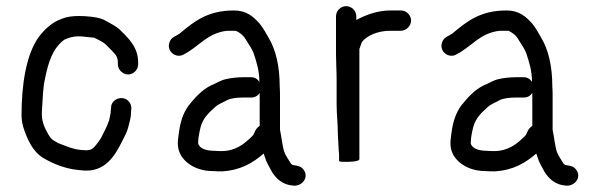

<svg xmlns="http://www.w3.org/2000/svg" viewBox="-20 -541 1948 624"><path d="M429 -332V-338C429 -389 395.9 -418.1 369 -445C354.4 -458 334.7 -466.9 317 -477C298 -485.8 262 -489 236 -489C216.6 -489 196.4 -486.6 181 -480C148.3 -468.3 126.2 -446.7 106 -421C64.4 -362.8 50 -264.4 50 -167C50 -155 51.7 -142.7 55 -130C68.2 -87.9 86.3 -48.7 120 -28C149.6 -10.2 189.3 6.8 231 11L249 13C320.9 19.5 353.1 -34.2 376 -80L385 -98C390.7 -108.3 394.9 -119.8 398 -132L403 -152C405 -160.7 406 -169.3 406 -178L407 -189C407 -197.7 404 -205.3 398 -212C379.3 -232.7 341 -219.9 341 -191L340 -181C340 -176.3 339.3 -171.3 338 -166L335 -151C327.6 -128.9 317.8 -111.5 308 -92C304.7 -86.7 301.2 -81.7 297.5 -77C290 -67.4 281.1 -53 265 -53C261.7 -52.3 258.3 -52.3 255 -53C221.5 -53 194.1 -66.6 169 -76L155 -84C146.7 -89 142.3 -95.4 137 -104.5C127.6 -120.5 116 -143.2 116 -168C116 -176 116.3 -184.3 117 -193C119 -222.4 119.7 -256.9 126 -284C137.2 -339.8 151 -383.5 189 -412C202.2 -417.7 216 -423 235 -423C250.9 -423 263.2 -420.1 279 -419C283 -419 285.7 -418.7 287 -418L301 -411C306.8 -408.1 318 -402 323 -397L342 -378C354 -364.9 363 -358.4 363 -338V-332C363 -314.6 378.9 -299 396.5 -299C414.1 -299 429 -314.6 429 -332Z M837 -42 841 -30C846.8 -10.6 855.5 1 864 18C878 40 898.6 59.3 931 62C960.6 66.9 987.5 34.7 965 8.5C957.1 -0.7 948.6 -1.9 936 -4C928.4 -4 924.6 -9.8 922 -15C916 -24.6 911.9 -30.2 907 -40L903 -50C897 -70.9 895 -96.3 890 -119V-233C890 -241.7 889.7 -251 889 -261C889 -323.8 877.1 -379.1 852 -420C844.3 -433.8 834.2 -451.6 824 -464C803.3 -486.8 781.9 -507 740 -507C654.4 -507 610.9 -471.1 564 -432L554 -426C542.7 -420.4 534.8 -415.5 530.5 -402.5C520.8 -373.5 552.6 -349.8 577 -364C625.4 -388.2 653 -433.8 718 -441H747C764.1 -432.4 773.4 -423.3 783 -406C791.3 -393 797.6 -383.5 804 -369C813.4 -340.8 823 -311.4 823 -275C816.3 -285 807.3 -290 796 -290H769C751.8 -290 728.4 -287.3 715 -284C696.2 -280 684.9 -270.9 667 -264C636.1 -249.4 612.7 -222.6 593 -198C575.1 -173.5 566 -145.3 561 -107C556.2 -75.7 556.4 -59.2 567 -38C584.8 -6.9 623.1 15 672 15C681.3 15.7 691 16 701 16C763.3 12.3 801.8 -11.9 837 -42ZM824 -239V-132C818 -128 813.3 -123 810 -117L805 -106C803.7 -102.7 801 -99.3 797 -96C774.2 -73.2 745 -50 700 -50C691.3 -50 683 -50.3 675 -51C653.1 -51 628.5 -56.9 624 -75V-77.5C624 -94.2 629.1 -116.3 632 -128C640.1 -157.7 658.6 -174.6 679 -193C688.3 -202.3 708.8 -209.9 719 -216C730.6 -221.8 752.2 -224 769 -224H796C808 -224 817.3 -229 824 -239Z M1105 -521C1087.3 -521 1072 -506 1072 -488V-365C1072 -339.1 1074 -310 1074 -283V-202C1074 -171.4 1078 -137.3 1078 -107C1078 -94.2 1081 -60.4 1081 -50C1081.7 -46 1082 -40.7 1082 -34V-18C1082 -14.5 1099.6 -15 1105.5 -15C1115.9 -15 1148 -15.6 1148 -24V-382C1150.6 -387.1 1153.4 -398.7 1156 -404C1172.8 -426.5 1210.1 -441 1248 -441H1283C1300.4 -441 1316 -456.9 1316 -474.5C1316 -492.1 1300.4 -507 1283 -507H1248C1205.8 -507 1167 -491.6 1138 -476V-488C1138 -506 1122.7 -521 1105 -521Z M1723 -42 1727 -30C1732.8 -10.6 1741.5 1 1750 18C1764 40 1784.6 59.3 1817 62C1846.6 66.9 1873.5 34.7 1851 8.5C1843.1 -0.7 1834.6 -1.9 1822 -4C1814.4 -4 1810.6 -9.8 1808 -15C1802 -24.6 1797.9 -30.2 1793 -40L1789 -50C1783 -70.9 1781 -96.3 1776 -119V-233C1776 -241.7 1775.7 -251 1775 -261C1775 -323.8 1763.1 -379.1 1738 -420C1730.3 -433.8 1720.2 -451.6 1710 -464C1689.3 -486.8 1667.9 -507 1626 -507C1540.4 -507 1496.9 -471.1 1450 -432L1440 -426C1428.7 -420.4 1420.8 -415.5 1416.5 -402.5C1406.8 -373.5 1438.6 -349.8 1463 -364C1511.4 -388.2 1539 -433.8 1604 -441H1633C1650.1 -432.4 1659.4 -423.3 1669 -406C1677.3 -393 1683.6 -383.5 1690 -369C1699.4 -340.8 1709 -311.4 1709 -275C1702.3 -285 1693.3 -290 1682 -290H1655C1637.8 -290 1614.4 -287.3 1601 -284C1582.2 -280 1570.9 -270.9 1553 -264C1522.1 -249.4 1498.7 -222.6 1479 -198C1461.1 -173.5 1452 -145.3 1447 -107C1442.2 -75.7 1442.4 -59.2 1453 -38C1470.8 -6.9 1509.1 15 1558 15C1567.3 15.7 1577 16 1587 16C1649.3 12.3 1687.8 -11.9 1723 -42ZM1710 -239V-132C1704 -128 1699.3 -123 1696 -117L1691 -106C1689.7 -102.7 1687 -99.3 1683 -96C1660.2 -73.2 1631 -50 1586 -50C1577.3 -50 1569 -50.3 1561 -51C1539.1 -51 1514.5 -56.9 1510 -75V-77.5C1510 -94.2 1515.1 -116.3 1518 -128C1526.1 -157.7 1544.6 -174.6 1565 -193C1574.3 -202.3 1594.8 -209.9 1605 -216C1616.6 -221.8 1638.2 -224 1655 -224H1682C1694 -224 1703.3 -229 1710 -239Z"/></svg>

Font: HoneyBee
Style: Reg
Weight: 400
Foundry: Cannot Into Space Fonts
Version: Version 0.89